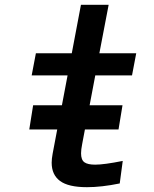

<svg xmlns="http://www.w3.org/2000/svg" viewBox="-20 -771 640 797"><path d="M194.5 -95.5Q194.5 -111.5 198.5 -133L217.5 -233.5H101.5L117.5 -334H237L260.5 -458H111.5L129 -550H278L316 -751H431L392.5 -550H545.5L528 -458H375.5L352 -334H488.5L472 -233.5H332.5L321 -172.5Q316.5 -150 316.5 -134.5Q316.5 -107.5 330.2 -97.5Q344 -87.5 375 -87.5Q412 -87.5 489.5 -103L477 -9.5Q401.5 6 341 6Q264 6 229.2 -19.8Q194.5 -45.5 194.5 -95.5Z"/></svg>

Font: JuliaMono SemiBoldItalic
Style: Regular
Weight: 600
Italic angle: -9°
Monospace: yes
Designer: cormullion
Foundry: corm
Version: Version 0.049; ttfautohint (v1.8.4)